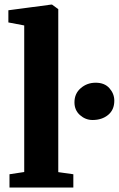

<svg xmlns="http://www.w3.org/2000/svg" viewBox="-20 -840 534 860"><path d="M88.5 -69.5V-726L17.5 -739.5V-794L209.5 -819.5H213L241 -799V-69L308.5 -59.5V0H22.5V-59.5ZM394.5 -302.5Q363 -302.5 338.2 -324.5Q313.5 -346.5 313.5 -381.5Q313.5 -421 341.8 -445.2Q370 -469.5 408.5 -469.5Q448.5 -469.5 470.2 -444.8Q492 -420 492 -389Q492 -348 464.2 -325.2Q436.5 -302.5 394.5 -302.5Z"/></svg>

Font: Merriweather 28pt ExtraBold
Style: Regular
Weight: 800
Version: Version 2.100